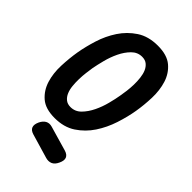

<svg xmlns="http://www.w3.org/2000/svg" viewBox="-279 -840 1159 1159"><g transform="rotate(45 300.0 -260.5)"><path d="M238.2 -104.5Q277.8 -104.5 306 -133.2Q334.2 -161.9 353.8 -202.6Q373.5 -243.2 385 -288.2Q396.6 -333.1 401.9 -365.6Q405.9 -387.2 409.4 -414.7Q412.9 -442.3 413.6 -471Q414.3 -499.7 411 -527.7Q407.8 -555.8 398.6 -577.2Q389.4 -598.6 372.9 -612Q356.5 -625.5 330.1 -625.5Q291.2 -625.5 262.9 -596.8Q234.5 -568.1 215 -527.4Q195.5 -486.8 184.1 -442.1Q172.7 -397.5 166.7 -365.3Q163.4 -344.1 159.9 -316.4Q156.4 -288.7 155.7 -259.7Q155 -230.6 157.8 -202.9Q160.5 -175.2 169.9 -153.3Q179.2 -131.4 195.9 -118Q212.5 -104.5 238.2 -104.5ZM218 10Q138.8 10 96.7 -26.5Q54.6 -63 37.3 -119Q20.1 -175 22.7 -241.4Q25.4 -307.7 35.4 -367.7Q45.4 -425.7 65.7 -490.9Q86.1 -556 122.6 -611.5Q159.2 -667 214.5 -703.5Q269.8 -740 350 -740Q429.2 -740 471.8 -704Q514.4 -668 531.7 -612.5Q548.9 -557 546.8 -492Q544.6 -427 534.6 -368Q524.6 -308 502.9 -241.5Q481.2 -175 444.2 -119Q407.1 -63 351.8 -26.5Q296.5 10 218 10ZM195.8 170.1Q169.6 162 162.6 143.8Q155.7 125.6 168.5 97.6Q180.7 72.2 199.3 62.2Q217.9 52.2 242.2 59.3L400.9 105.3Q427.5 113.4 434.9 131.7Q442.3 150.1 428.8 178.5Q416 206.5 396 214.9Q376 223.2 351.7 216.1Z"/></g></svg>

Font: Maple Mono
Style: Italic
Weight: 400
Italic angle: -10°
Monospace: yes
Designer: subframe7536
Version: Version 7.300